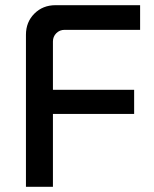

<svg xmlns="http://www.w3.org/2000/svg" viewBox="-20 -720 592 740"><path d="M80 0V-586Q80 -635 112.5 -667.5Q145 -700 194 -700H520V-605H229Q210 -605 197 -592Q184 -579 184 -560V0ZM134 -281V-374H497V-281Z"/></svg>

Font: SUSE Medium
Style: Regular
Weight: 500
Designer: Rene Bieder
Foundry: SUSE
Version: Version 1.000